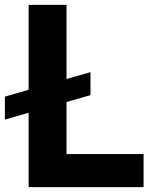

<svg xmlns="http://www.w3.org/2000/svg" viewBox="-51 -765 618 785"><path d="M66 0H536V-135H221V-348L319 -376V-470L221 -442V-745H66V-398L-31 -370V-276L66 -304Z"/></svg>

Font: Plus Jakarta Sans ExtraBold
Style: Regular
Weight: 800
Designer: Gumpita Rahayu
Foundry: Tokotype
Version: Version 2.004; ttfautohint (v1.8.3)